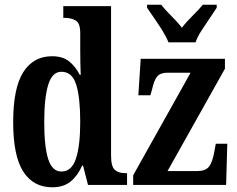

<svg xmlns="http://www.w3.org/2000/svg" viewBox="-20 -786 1007 816"><path d="M202 10Q122 10 79 -56.5Q36 -123 36 -267Q36 -412 79 -479.5Q122 -547 201 -547Q247 -547 274 -525Q301 -503 319 -468H323Q322 -491 321.5 -520Q321 -549 321 -578V-646Q321 -688 301.5 -699Q282 -710 256 -710H249V-760H452V-125Q452 -79 467.5 -64.5Q483 -50 513 -50H520V0H354L333 -82H329Q310 -39 280 -14.5Q250 10 202 10ZM241 -57Q285 -57 303 -112.5Q321 -168 321 -268Q321 -371 304 -426Q287 -481 241 -481Q202 -481 185 -426Q168 -371 168 -267Q168 -162 185 -109.5Q202 -57 241 -57ZM546 0V-41L790 -477H692Q662 -477 648.5 -461.5Q635 -446 626 -405L619 -381H568L578 -536H936V-494L692 -59H819Q853 -59 868 -77.5Q883 -96 891 -142L897 -175H946L941 0ZM696 -606Q687 -629 670.5 -655.5Q654 -682 636 -708Q618 -734 605 -753V-766H665Q681 -745 708 -718.5Q735 -692 753 -668Q771 -692 798 -718.5Q825 -745 842 -766H901V-753Q889 -734 871 -708Q853 -682 836 -655.5Q819 -629 811 -606Z"/></svg>

Font: Noto Serif ExtraCondensed
Style: Bold
Weight: 700
Width: 2
Designer: Monotype Design Team
Foundry: Monotype Imaging Inc.
Version: Version 2.014; ttfautohint (v1.8.4.7-5d5b)